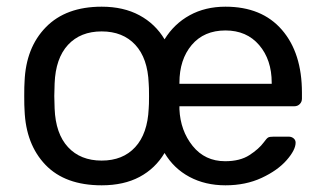

<svg xmlns="http://www.w3.org/2000/svg" viewBox="-20 -550 976 580"><path d="M53.2 -259.8Q53.2 -292 54.2 -303.2Q58.1 -406.2 118.7 -468Q179.2 -529.8 287.1 -529.8Q353 -529.8 401.1 -503.9Q449.2 -478 477.1 -431.2Q505.9 -478 553 -503.9Q600.1 -529.8 661.1 -529.8Q771 -529.8 831.5 -460Q892.1 -390.1 892.1 -270V-252Q892.1 -242.2 885.5 -235.6Q878.9 -229 869.1 -229H522V-220.2Q524.9 -155.3 562 -109.1Q599.1 -63 660.2 -63Q705.1 -63 733.6 -81.5Q762.2 -100.1 776.9 -120.1Q785.6 -132.3 790.3 -134.8Q794.9 -137.2 807.1 -137.2H852.1Q860.8 -137.2 866.9 -132.1Q873 -127 873 -119.1Q873 -97.2 845.9 -66.2Q818.8 -35.2 770.5 -12.7Q722.2 9.8 661.1 9.8Q600.1 9.8 552.5 -15.6Q504.9 -41 477.1 -87.9Q449.2 -41 401.6 -15.6Q354 9.8 287.1 9.8Q176.8 9.8 117.4 -52Q58.1 -113.8 54.2 -216.8Q53.2 -228 53.2 -259.8ZM144 -259.8 145 -222.2Q147.9 -146 185.5 -105.5Q223.1 -64.9 287.1 -64.9Q351.1 -64.9 388.4 -105.5Q425.8 -146 429.2 -222.2Q430.2 -231.9 430.2 -259.8Q430.2 -287.6 429.2 -297.9Q426.3 -374 388.7 -414.6Q351.1 -455.1 287.1 -455.1Q223.1 -455.1 185.5 -414.6Q147.9 -374 145 -297.9ZM522 -296.9H800.8V-299.8Q800.8 -369.6 762.9 -413.8Q725.1 -458 661.1 -458Q596.2 -458 559.1 -414.1Q522 -370.1 522 -299.8Z"/></svg>

Font: Rubik AZ
Style: Regular
Weight: 400
Designer: Hubert and Fischer
Foundry: Hubert & Fischer
Version: Version 2.000